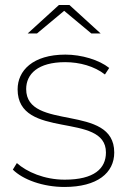

<svg xmlns="http://www.w3.org/2000/svg" viewBox="-20 -740 510 763"><path d="M235 -697 343 -607H380L256 -720H214L90 -607H127ZM84 -386C84 -446 131 -493 239 -493C296 -493 355 -477 397 -444L414 -470C374 -502 304 -523 240 -523C110 -523 50 -459 50 -385C50 -182 401 -298 401 -134C401 -70 354 -26 237 -26C156 -26 86 -57 47 -92L31 -66C71 -26 151 3 236 3C367 3 434 -53 434 -134C434 -331 84 -217 84 -386Z"/></svg>

Font: Talent ExtraLight
Style: Regular
Weight: 200
Designer: Mike Powis
Version: Version 1.001;hotconv 1.0.109;makeotfexe 2.5.65596